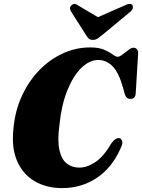

<svg xmlns="http://www.w3.org/2000/svg" viewBox="-20 -954 728 984"><path d="M595 -245Q603.5 -241 606.5 -228.5Q609.5 -216 597 -191.5Q553 -93 474.8 -41.5Q396.5 10 299 10Q218 10 157.8 -25.2Q97.5 -60.5 67.8 -128.5Q38 -196.5 49 -295.5Q57 -386 92 -462Q127 -538 181 -593.8Q235 -649.5 302 -680.2Q369 -711 441.5 -711Q486.5 -711 514 -699Q541.5 -687 557.2 -675Q573 -663 583 -663Q593 -663 608.2 -674.8Q623.5 -686.5 638.5 -698Q653.5 -709.5 663.5 -709.5Q674.5 -709.5 681.5 -702Q688.5 -694.5 688 -681L675.5 -476Q674 -447 648.5 -447Q626 -447 618.5 -475L611 -503Q589 -581.5 557.5 -614Q526 -646.5 483.5 -646.5Q438 -646.5 396.2 -605.2Q354.5 -564 324.8 -490Q295 -416 285 -317Q273.5 -234 284.5 -185.2Q295.5 -136.5 322.5 -115.8Q349.5 -95 386.5 -95Q427 -95 470 -124.2Q513 -153.5 552 -221.5Q576.5 -252 595 -245ZM507.5 -777.5Q492.5 -765 481.2 -757.2Q470 -749.5 456 -749.5Q441.5 -749.5 434 -756.8Q426.5 -764 419 -777.5L343.5 -896Q332.5 -916 347.5 -928Q362.5 -940.5 379.5 -926.5L482 -866L620 -926.5Q647.5 -941 658.5 -928Q662 -923 660.5 -913Q659 -903 647.5 -893.5Z"/></svg>

Font: Fraunces 144pt Soft Black
Style: Italic
Weight: 900
Italic angle: -16°
Version: Version 1.000;[b76b70a41]